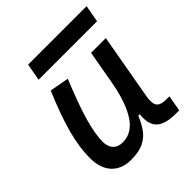

<svg xmlns="http://www.w3.org/2000/svg" viewBox="-194 -832 974 974"><g transform="rotate(-45 293.0 -345.5)"><path d="M191.4 10.3Q123 10.3 85.4 -30.5Q47.9 -71.3 47.9 -145Q47.9 -219.7 72 -310.3Q96.2 -400.9 149.9 -527.3L253.4 -508.3Q200.2 -378.9 176.3 -295.7Q152.3 -212.4 152.3 -157.2Q152.3 -121.6 170.9 -102.1Q189.5 -82.5 223.1 -82.5Q288.1 -82.5 330.6 -145.3Q373 -208 395.5 -325.7V-325.2L429.7 -517.6H535.6L473.1 -165.5Q464.8 -118.7 477.8 -99.6Q490.7 -80.6 533.7 -80.6H554.7L539.6 4.9H516.6Q439.5 4.9 408 -25.4Q376.5 -55.7 384.3 -122.6H373.5Q356.9 -81.5 335.2 -51.8Q313.5 -22 279.3 -5.9Q245.1 10.3 191.4 10.3ZM145 -609.4 161.6 -701.2H581.1L564.5 -609.4Z"/></g></svg>

Font: Cascadia Mono
Style: Italic
Weight: 400
Italic angle: -10°
Monospace: yes
Designer: Aaron Bell
Foundry: Saja Typeworks
Version: Version 2404.023; ttfautohint (v1.8.4)